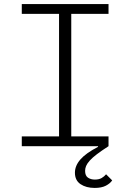

<svg xmlns="http://www.w3.org/2000/svg" viewBox="-20 -718 640 943"><path d="M87 -48H270V-650H87V-698H513V-650H330V-48H513V0Q479 22 456.5 39Q434 56 421 70.5Q408 85 403 97Q398 109 398 121Q398 145 412 154.5Q426 164 446 164Q466 164 479 156.5Q492 149 501 138L531 168Q521 183 500 194Q479 205 445 205Q403 205 375.5 186.5Q348 168 348 130Q348 96 375 65Q402 34 462 3L461 0H87Z"/></svg>

Font: IBM Plex Mono Light
Style: Regular
Weight: 300
Monospace: yes
Designer: Mike Abbink, Paul van der Laan, Pieter van Rosmalen
Foundry: Bold Monday
Version: Version 2.3